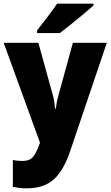

<svg xmlns="http://www.w3.org/2000/svg" viewBox="-20 -786 602 1046"><path d="M0 -553H189L268 -267Q273 -250 276 -230Q279 -210 280 -194H284Q286 -212 289.5 -229.5Q293 -247 298 -265L377 -553H562L363 35Q328 141 274 190.5Q220 240 125 240Q102 240 83.5 237.5Q65 235 50 232V85Q61 88 74.5 89.5Q88 91 102 91Q142 91 160.5 68Q179 45 195 -1L198 -8ZM489 -756Q469 -738 436 -710Q403 -682 367.5 -654Q332 -626 306 -606H182V-620Q207 -653 238 -693Q269 -733 291 -766H489Z"/></svg>

Font: Noto Sans Hebrew SemiCondensed Black
Style: Regular
Weight: 900
Width: 4
Designer: Ben Nathan
Foundry: Google LLC
Version: Version 3.001; ttfautohint (v1.8.4.7-5d5b)